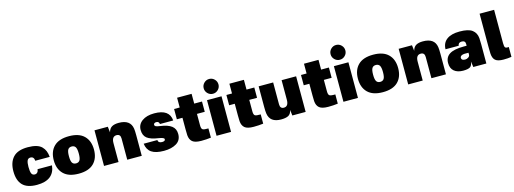

<svg xmlns="http://www.w3.org/2000/svg" viewBox="-6 -1815 7532 2812"><g transform="rotate(-15 3760.0 -409.0)"><path d="M319 -554Q394 -554 446.5 -538.5Q499 -523 529.5 -492Q560 -461 575 -423.5Q590 -386 595 -334H376Q372 -398 318 -398Q283 -398 269.5 -367Q256 -336 256 -272Q256 -203 269.5 -172.5Q283 -142 319 -142Q343 -142 358.5 -159.5Q374 -177 376 -206H595Q571 14 310 14Q163 14 94.5 -57Q26 -128 26 -268Q26 -402 96 -478Q166 -554 319 -554Z M887 -370Q869 -342 869 -270Q869 -198 887 -170Q905 -142 944 -142Q983 -142 1001 -170Q1019 -198 1019 -270Q1019 -342 1001 -370Q983 -398 944 -398Q905 -398 887 -370ZM715.5 -61.5Q639 -137 639 -270Q639 -403 715.5 -478.5Q792 -554 944 -554Q1096 -554 1172.5 -478.5Q1249 -403 1249 -270Q1249 -137 1172.5 -61.5Q1096 14 944 14Q792 14 715.5 -61.5Z M1699 -554Q1875 -554 1896 -413Q1901 -379 1901 -312V0H1681V-322Q1681 -388 1622 -388Q1549 -388 1549 -286V0H1329V-540H1531L1541 -453Q1556 -509 1594.5 -531.5Q1633 -554 1699 -554Z M2237 -554Q2467 -554 2480 -381H2279Q2274 -422 2233 -422Q2216 -422 2204.5 -414Q2193 -406 2193 -393Q2193 -376 2209 -367Q2225 -358 2277 -351Q2388 -336 2444 -293.5Q2500 -251 2500 -171Q2500 -76 2426 -31Q2352 14 2237 14Q2112 14 2048.5 -29.5Q1985 -73 1974 -164H2181Q2185 -118 2241 -118Q2290 -118 2290 -148Q2290 -173 2212 -185Q2087 -203 2035 -244.5Q1983 -286 1983 -370Q1983 -454 2052 -504Q2121 -554 2237 -554Z M2841 -209Q2841 -160 2860.5 -146.5Q2880 -133 2948 -135V5Q2880 14 2802 14Q2707 14 2667.5 -19.5Q2628 -53 2623 -119Q2621 -150 2621 -205V-384H2536V-540H2621V-688H2841V-540H2959V-384H2841Z M3255 -540V0H3035V-540ZM3066 -641Q3033 -674 3033 -720Q3033 -766 3066 -799Q3099 -832 3145 -832Q3191 -832 3224 -799Q3257 -766 3257 -720Q3257 -674 3224 -641Q3191 -608 3145 -608Q3099 -608 3066 -641Z M3634 -209Q3634 -160 3653.5 -146.5Q3673 -133 3741 -135V5Q3673 14 3595 14Q3500 14 3460.5 -19.5Q3421 -53 3416 -119Q3414 -150 3414 -205V-384H3329V-540H3414V-688H3634V-540H3752V-384H3634Z M4012 14Q3844 14 3823 -127Q3818 -161 3818 -228V-540H4038V-208Q4038 -142 4095 -142Q4166 -142 4166 -244V-540H4386V0H4184L4174 -87Q4161 -26 4121.5 -6Q4082 14 4012 14Z M4765 -209Q4765 -160 4784.5 -146.5Q4804 -133 4872 -135V5Q4804 14 4726 14Q4631 14 4591.5 -19.5Q4552 -53 4547 -119Q4545 -150 4545 -205V-384H4460V-540H4545V-688H4765V-540H4883V-384H4765Z M5179 -540V0H4959V-540ZM4990 -641Q4957 -674 4957 -720Q4957 -766 4990 -799Q5023 -832 5069 -832Q5115 -832 5148 -799Q5181 -766 5181 -720Q5181 -674 5148 -641Q5115 -608 5069 -608Q5023 -608 4990 -641Z M5499 -370Q5481 -342 5481 -270Q5481 -198 5499 -170Q5517 -142 5556 -142Q5595 -142 5613 -170Q5631 -198 5631 -270Q5631 -342 5613 -370Q5595 -398 5556 -398Q5517 -398 5499 -370ZM5327.5 -61.5Q5251 -137 5251 -270Q5251 -403 5327.5 -478.5Q5404 -554 5556 -554Q5708 -554 5784.5 -478.5Q5861 -403 5861 -270Q5861 -137 5784.5 -61.5Q5708 14 5556 14Q5404 14 5327.5 -61.5Z M6311 -554Q6487 -554 6508 -413Q6513 -379 6513 -312V0H6293V-322Q6293 -388 6234 -388Q6161 -388 6161 -286V0H5941V-540H6143L6153 -453Q6168 -509 6206.5 -531.5Q6245 -554 6311 -554Z M6867 -554Q7000 -554 7058 -510Q7116 -466 7123 -386Q7126 -346 7126 -295V0H6928L6915 -88Q6909 -27 6878 -6.5Q6847 14 6772 14Q6686 14 6636 -28Q6586 -70 6586 -151Q6586 -240 6655 -283Q6724 -326 6870 -326H6914V-354Q6914 -404 6860 -404Q6807 -404 6802 -356H6602Q6604 -452 6672 -503Q6740 -554 6867 -554ZM6786 -175Q6786 -136 6844 -136Q6867 -136 6890.5 -151.5Q6914 -167 6914 -191V-220Q6841 -224 6813.5 -212Q6786 -200 6786 -175Z M7439 -223Q7439 -172 7451.5 -158Q7464 -144 7506 -148V1Q7457 10 7385 10Q7298 10 7261.5 -22Q7225 -54 7221 -126Q7219 -154 7219 -221V-730H7439Z"/></g></svg>

Font: Nacelle Black
Style: Regular
Weight: 900
Designer: Sora Sagano
Foundry: Sora Sagano
Version: Version 1.000;FEAKit 1.0